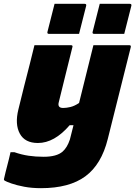

<svg xmlns="http://www.w3.org/2000/svg" viewBox="-64 -783 706 1003"><path d="M116 -547H306Q318 -547 314 -536Q296 -463 278.5 -393Q261 -323 243 -249Q235 -219 266 -219Q283 -219 304 -224Q325 -229 349 -245Q368 -322 386.5 -396Q405 -470 424 -547H611Q622 -547 619 -536Q588 -412 559 -296.5Q530 -181 499 -57Q466 76 382 138Q298 200 150 200Q102 200 62.5 192.5Q23 185 -4 175.5Q-31 166 -39 161Q-45 157 -43 151Q-35 115 -26 81.5Q-17 48 -9 12H11Q48 25 85 30.5Q122 36 164 36Q232 36 263 9Q287 -12 301 -54L320 -129H300Q220 -36 134 -36Q66 -36 39.5 -85Q13 -134 32 -211Q47 -272 61.5 -330.5Q76 -389 92 -450Q98 -474 104 -498.5Q110 -523 116 -547ZM221 -763H378Q389 -763 386 -752L349 -606H192Q181 -606 184 -617ZM457 -763H614Q625 -763 622 -752L585 -606H428Q417 -606 420 -617Z"/></svg>

Font: Recursive Sn Lnr St Blk
Style: Italic
Weight: 900
Italic angle: -15°
Version: Version 1.079;hotconv 1.0.112;makeotfexe 2.5.65598; ttfautoh